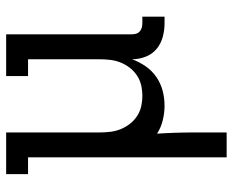

<svg xmlns="http://www.w3.org/2000/svg" viewBox="-88 -472 775 640"><g transform="rotate(-90 300.0 -152.5)"><path d="M95 215V-447H39V-520H178V-210Q178 -192 180 -174Q182 -156 188.5 -139.5Q195 -123 206 -108.5Q217 -94 232 -84Q247 -74 264.5 -70Q282 -66 300 -66Q318 -66 335.5 -70Q353 -74 368 -84Q383 -94 394 -108.5Q405 -123 411.5 -139.5Q418 -156 420 -174Q422 -192 422 -210V-447H366V-520H505V-102Q505 -95 507 -87.5Q509 -80 514.5 -75Q520 -70 527 -68Q534 -66 542 -66H564V8H542Q519 8 496.5 2Q474 -4 456.5 -18.5Q439 -33 430.5 -55Q422 -77 422 -100Q413 -76 398.5 -55Q384 -34 363 -19.5Q342 -5 317.5 1.5Q293 8 267 8Q243 8 218.5 2Q194 -4 174 -17Q176 14 177 45Q178 76 178 107V215Z"/></g></svg>

Font: Iosevka Etoile
Style: Regular
Weight: 400
Designer: Belleve Invis
Foundry: Belleve Invis
Version: Version 33.2.4